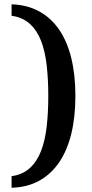

<svg xmlns="http://www.w3.org/2000/svg" viewBox="-20 -737 432 899"><path d="M333 -288.1Q333 -189.9 314 -111.3Q294.9 -32.7 257.1 22.9Q219.2 78.6 163.3 109.4Q107.4 140.1 34.2 142.1V87.9Q86.4 80.6 119.9 49.8Q153.3 19 172.4 -30.3Q191.4 -79.6 198.7 -145.3Q206.1 -210.9 206.1 -288.1Q206.1 -364.7 198.7 -430.4Q191.4 -496.1 172.4 -545.4Q153.3 -594.7 119.9 -625.2Q86.4 -655.8 34.2 -663.1V-716.8Q107.4 -714.4 163.3 -683.8Q219.2 -653.3 257.1 -597.9Q294.9 -542.5 314 -464.1Q333 -385.7 333 -288.1Z"/></svg>

Font: Charis SIL Cyr
Style: Bold
Weight: 700
Foundry: SIL International
Version: Version 5.000